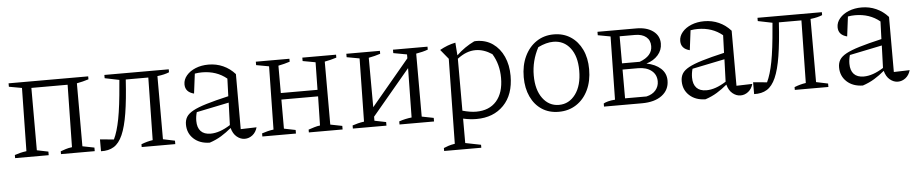

<svg xmlns="http://www.w3.org/2000/svg" viewBox="-41 -764 5871 1230"><g transform="rotate(-5 2895.0 -148.5)"><path d="M32 0V-20Q50 -26 67.5 -30.5Q85 -35 108 -38L115 -444L32 -459V-481H544V-462Q525 -456 507 -451.5Q489 -447 468 -443V-38L544 -23V0H327V-18Q344 -24 360.5 -29.5Q377 -35 401 -38L408 -439H175V-38L248 -23V0Z M584 4V-72L673 -64Q696 -111 711.5 -191.5Q727 -272 738 -408L741 -441L648 -460V-481H1062V-462Q1048 -456 1029.5 -451.5Q1011 -447 986 -444V-38L1062 -22V0H846V-18Q884 -33 920 -38L927 -440H782Q774 -311 760 -224.5Q746 -138 723.5 -87Q701 -36 667 -15Q633 6 584 4Z M1283 10Q1219 9 1180 -27Q1141 -63 1141 -119Q1141 -147 1153.5 -167.5Q1166 -188 1197 -205Q1228 -222 1284 -239Q1340 -256 1427 -276L1431 -389Q1366 -443 1272 -443Q1250 -443 1226 -439L1210 -312Q1154 -326 1154 -376Q1154 -407 1176 -433Q1198 -459 1235 -474Q1272 -489 1318 -489Q1368 -489 1411.5 -469.5Q1455 -450 1488 -413V-59L1590 -62Q1581 -30 1558.5 -12.5Q1536 5 1509 5Q1482 5 1458 -14.5Q1434 -34 1424 -72Q1392 -45 1358.5 -24.5Q1325 -4 1283 10ZM1209 -136Q1209 -93 1230.5 -70Q1252 -47 1294 -47Q1352 -47 1421 -91L1426 -235L1217 -192Q1209 -164 1209 -136Z M1622 0V-20Q1640 -26 1657.5 -30.5Q1675 -35 1697 -38L1704 -444L1622 -459V-481H1838V-462Q1820 -456 1802 -451.5Q1784 -447 1764 -443V-267H2000L2003 -444L1921 -459V-481H2138V-462Q2119 -456 2101 -451.5Q2083 -447 2062 -443V-38L2138 -23V0H1921V-18Q1939 -24 1958.5 -30Q1978 -36 1996 -38L2000 -225H1764V-38L1838 -23V0Z M2204 0V-20Q2222 -26 2239.5 -30.5Q2257 -35 2279 -38L2286 -444L2204 -459V-481H2420V-462Q2402 -456 2384 -451.5Q2366 -447 2345 -443L2346 -125L2591 -418V-443L2504 -459V-481H2726V-462Q2693 -450 2650 -443V-38L2726 -23V0H2504V-20Q2524 -27 2545 -31.5Q2566 -36 2585 -38L2590 -355L2346 -64V-38L2420 -23V0Z M2774 194V175Q2788 169 2804.5 163.5Q2821 158 2846 154L2855 -392L2805 -453Q2830 -467 2855 -476.5Q2880 -486 2906 -491L2912 -409Q2939 -435 2967.5 -454.5Q2996 -474 3027 -489Q3032 -490 3039 -490Q3101 -490 3146 -458.5Q3191 -427 3215.5 -372.5Q3240 -318 3240 -249Q3240 -128 3174 -60Q3108 8 2999 8Q2958 8 2913 -2V155L3013 175V194ZM3030 -432Q2971 -432 2913 -387V-53Q2963 -39 3001 -39Q3085 -39 3131.5 -92Q3178 -145 3178 -241Q3178 -329 3136 -397Q3083 -432 3030 -432Z M3528 8Q3466 8 3420 -22Q3374 -52 3348.5 -106.5Q3323 -161 3323 -232Q3323 -308 3350.5 -366Q3378 -424 3426.5 -456.5Q3475 -489 3538 -489Q3600 -489 3646.5 -458.5Q3693 -428 3719 -373.5Q3745 -319 3745 -247Q3745 -171 3717.5 -113.5Q3690 -56 3641 -24Q3592 8 3528 8ZM3533 -36Q3598 -36 3639.5 -92Q3681 -148 3681 -244Q3681 -336 3640 -389Q3599 -442 3531 -442Q3486 -442 3433 -416Q3388 -332 3388 -238Q3388 -145 3428.5 -90.5Q3469 -36 3533 -36Z M3819 0V-20Q3829 -26 3847.5 -31Q3866 -36 3893 -38L3900 -444L3819 -459V-481H4069Q4136 -481 4176.5 -451Q4217 -421 4217 -371Q4217 -329 4189 -297Q4161 -265 4114 -251Q4171 -240 4205 -209Q4239 -178 4239 -131Q4239 -71 4192 -35.5Q4145 0 4063 0ZM4057 -440H3958V-266H4072Q4154 -296 4154 -360Q4154 -398 4128 -419Q4102 -440 4057 -440ZM4058 -226H3958V-41H4096Q4135 -50 4155.5 -74.5Q4176 -99 4176 -131Q4176 -175 4143.5 -200.5Q4111 -226 4058 -226Z M4471 10Q4407 9 4368 -27Q4329 -63 4329 -119Q4329 -147 4341.5 -167.5Q4354 -188 4385 -205Q4416 -222 4472 -239Q4528 -256 4615 -276L4619 -389Q4554 -443 4460 -443Q4438 -443 4414 -439L4398 -312Q4342 -326 4342 -376Q4342 -407 4364 -433Q4386 -459 4423 -474Q4460 -489 4506 -489Q4556 -489 4599.5 -469.5Q4643 -450 4676 -413V-59L4778 -62Q4769 -30 4746.5 -12.5Q4724 5 4697 5Q4670 5 4646 -14.5Q4622 -34 4612 -72Q4580 -45 4546.5 -24.5Q4513 -4 4471 10ZM4397 -136Q4397 -93 4418.5 -70Q4440 -47 4482 -47Q4540 -47 4609 -91L4614 -235L4405 -192Q4397 -164 4397 -136Z M4784 4V-72L4873 -64Q4896 -111 4911.5 -191.5Q4927 -272 4938 -408L4941 -441L4848 -460V-481H5262V-462Q5248 -456 5229.5 -451.5Q5211 -447 5186 -444V-38L5262 -22V0H5046V-18Q5084 -33 5120 -38L5127 -440H4982Q4974 -311 4960 -224.5Q4946 -138 4923.5 -87Q4901 -36 4867 -15Q4833 6 4784 4Z M5483 10Q5419 9 5380 -27Q5341 -63 5341 -119Q5341 -147 5353.5 -167.5Q5366 -188 5397 -205Q5428 -222 5484 -239Q5540 -256 5627 -276L5631 -389Q5566 -443 5472 -443Q5450 -443 5426 -439L5410 -312Q5354 -326 5354 -376Q5354 -407 5376 -433Q5398 -459 5435 -474Q5472 -489 5518 -489Q5568 -489 5611.5 -469.5Q5655 -450 5688 -413V-59L5790 -62Q5781 -30 5758.5 -12.5Q5736 5 5709 5Q5682 5 5658 -14.5Q5634 -34 5624 -72Q5592 -45 5558.5 -24.5Q5525 -4 5483 10ZM5409 -136Q5409 -93 5430.5 -70Q5452 -47 5494 -47Q5552 -47 5621 -91L5626 -235L5417 -192Q5409 -164 5409 -136Z"/></g></svg>

Font: Piazzolla Light
Style: Regular
Weight: 300
Designer: Juan Pablo del Peral
Foundry: Huerta Tipografica
Version: Version 1.330